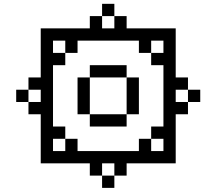

<svg xmlns="http://www.w3.org/2000/svg" viewBox="-20 -832 1040 978"><path d="M562.5 -750H500V-812.5H562.5ZM62.5 -375H125V-312.5H62.5ZM125 -312.5H187.5V-375H125V-437.5H187.5V-687.5H437.5V-750H500V-687.5H562.5V-750H625V-687.5H875V-437.5H937.5V-375H875V-312.5H937.5V-250H875V0H625V62.5H562.5V0H500V62.5H437.5V0H187.5V-250H125ZM312.5 -62.5V-125H375V-62.5H687.5V-125H750V-62.5H812.5V-125H750V-187.5H812.5V-500H750V-562.5H812.5V-625H750V-562.5H687.5V-625H375V-562.5H312.5V-625H250V-562.5H312.5V-500H250V-187.5H312.5V-125H250V-62.5ZM375 -437.5H437.5V-250H375ZM437.5 -250H625V-187.5H437.5ZM437.5 -500H625V-437.5H437.5ZM500 62.5H562.5V125H500ZM625 -437.5H687.5V-250H625ZM937.5 -375H1000V-312.5H937.5Z"/></svg>

Font: ChillBitmapSE 16px
Style: Regular
Weight: 400
Designer: Designed by Warren2060
Foundry: ChillType
Version: Version 1.000